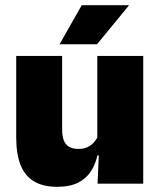

<svg xmlns="http://www.w3.org/2000/svg" viewBox="-20 -708 618 740"><path d="M219.5 -492.5V-209.5Q219.5 -186 225.2 -169Q231 -152 245 -143Q259 -134 283 -134Q302 -134 316.2 -140.5Q330.5 -147 340.8 -158Q351 -169 357 -182L384 -109H355.5Q348 -75 330.2 -47.5Q312.5 -20 281 -4Q249.5 12 199.5 12Q146 12 111 -9Q76 -30 59.2 -72.2Q42.5 -114.5 42.5 -179V-492.5ZM532 -492.5V0H356L361.5 -126.5L355 -144.5V-492.5ZM295 -688H476V-686L354 -537.5H210.5V-539Z"/></svg>

Font: Anek Odia ExtraBold
Style: Regular
Weight: 800
Designer: Yesha Goshar & Mahesh Sahu (Odia), Yesha Goshar (Latin)
Foundry: Ek Type
Version: Version 1.003